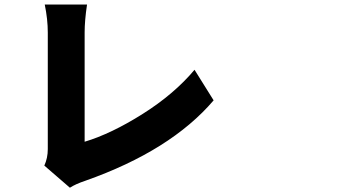

<svg xmlns="http://www.w3.org/2000/svg" viewBox="-20 -790 1540 865"><path d="M294.9 55.7 179.7 -43.9Q195.3 -78.1 195.3 -118.2V-643.6Q195.3 -703.1 181.6 -769.5H372.1Q361.3 -697.3 361.3 -643.6V-151.4Q481.4 -187.5 623 -276.9Q764.6 -366.2 856.4 -475.6L942.4 -337.9Q749 -111.3 364.3 24.4Q320.3 39.1 294.9 55.7Z"/></svg>

Font: Bpmf Zihi Sans Heavy
Style: Heavy
Weight: 900
Foundry: But Ko
Version: Version 1.320